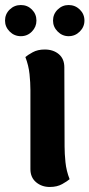

<svg xmlns="http://www.w3.org/2000/svg" viewBox="-48 -729 356 764"><path d="M209 -146Q209 -118 212.5 -83.5Q216 -49 229 -16Q220 -8 199.5 3.5Q179 15 150 15Q118 15 95.5 -4Q73 -23 73 -56V-371Q73 -400 69.5 -434Q66 -468 53 -502Q62 -510 82 -521Q102 -532 130 -532Q164 -532 186 -513.5Q208 -495 208 -461ZM35 -585Q9 -585 -9.5 -603.5Q-28 -622 -28 -647Q-28 -673 -9.5 -691Q9 -709 35 -709Q61 -709 79 -691Q97 -673 97 -647Q97 -622 79 -603.5Q61 -585 35 -585ZM225 -585Q200 -585 181.5 -603.5Q163 -622 163 -647Q163 -673 181.5 -691Q200 -709 225 -709Q251 -709 269.5 -691Q288 -673 288 -647Q288 -622 269.5 -603.5Q251 -585 225 -585Z"/></svg>

Font: Arima Thin
Style: Bold
Weight: 700
Version: Version 1.100